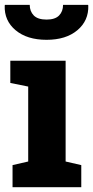

<svg xmlns="http://www.w3.org/2000/svg" viewBox="-28 -782 389 802"><path d="M24.4 0V-92.3L89.8 -107.4V-420.4L15.1 -435.5V-528.3H246.1V-107.4L311.5 -92.3V0ZM166.5 -615.7Q85 -615.7 37.1 -655.8Q-10.7 -695.8 -8.3 -758.8L-7.3 -761.7H96.2Q96.2 -734.9 113 -717.5Q129.9 -700.2 166.5 -700.2Q202.1 -700.2 218.8 -717.3Q235.4 -734.4 235.4 -761.7H339.8L340.8 -758.8Q342.8 -695.8 295.2 -655.8Q247.6 -615.7 166.5 -615.7Z"/></svg>

Font: Roboto Slab ExtraBold
Style: Regular
Weight: 800
Designer: Google
Version: Version 2.001; ttfautohint (v1.8.3)